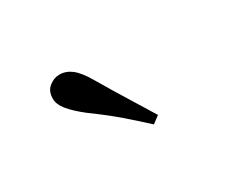

<svg xmlns="http://www.w3.org/2000/svg" viewBox="-52 -962 547 465"><g transform="rotate(-30 221.0 -729.5)"><path d="M293 -635 273 -620Q246 -645 216.5 -670.5Q187 -696 147 -725Q120 -746 106 -763Q92 -780 92 -796Q92 -817 105.5 -828Q119 -839 135 -839Q153 -839 168.5 -827Q184 -815 201 -786Q228 -740 250.5 -704Q273 -668 293 -635Z"/></g></svg>

Font: Noto Serif KR SemiBold
Style: Regular
Weight: 600
Designer: Ryoko NISHIZUKA 西塚涼子 (kana & ideographs); Frank Grießhammer (Latin, Greek & Cyrillic); Wenlong ZHANG 张文龙 (bopomofo); San
Foundry: Adobe
Version: Version 2.003-H1;hotconv 1.1.1;makeotfexe 2.6.0